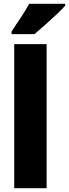

<svg xmlns="http://www.w3.org/2000/svg" viewBox="-20 -1086 364 1013"><path d="M226 -93H55V-853H226ZM324 -1056Q308 -1038 279.5 -1011Q251 -984 219.5 -956Q188 -928 162 -906H41V-920Q65 -956 90.5 -994.5Q116 -1033 134 -1066H324Z"/></svg>

Font: Noto Sans Kannada UI Condensed Black
Style: Regular
Weight: 900
Width: 3
Designer: Jelle Bosma - Monotype Design Team
Foundry: Monotype Imaging Inc.
Version: Version 2.005; ttfautohint (v1.8.4.7-5d5b)